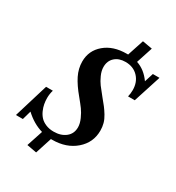

<svg xmlns="http://www.w3.org/2000/svg" viewBox="-238 -881 1008 1101"><g transform="rotate(30 266.0 -331.0)"><path d="M170.9 98.1 106.4 86.4 141.6 -20.5Q79.1 -38.6 25.9 -88.4L9.3 -29.8H-36.6L32.2 -256.3H77.1Q69.3 -231 69.3 -204.1Q69.3 -184.1 72.8 -165Q76.2 -146 85.2 -125.5Q94.2 -105 108.2 -89.8Q122.1 -74.7 145.3 -64.9Q168.5 -55.2 197.8 -55.2Q245.6 -55.2 276.4 -79.6Q307.1 -104 307.1 -146Q307.1 -171.4 293.9 -200.7Q280.8 -230 265.9 -250.2Q251 -270.5 225.6 -301.3Q182.6 -352.5 160.9 -396Q139.2 -439.5 139.2 -486.3Q139.2 -558.6 194.1 -605.2Q249 -651.9 338.4 -651.9H347.2L382.8 -760.3L447.8 -749L412.6 -641.1Q468.3 -622.6 507.3 -567.4L525.9 -626H569.8L511.2 -443.8H466.8Q472.2 -465.3 472.2 -487.8Q472.2 -541 440.2 -574.5Q408.2 -607.9 356.4 -607.9Q313 -607.9 286.6 -584Q260.3 -560.1 260.3 -520Q260.3 -494.6 272.9 -466.6Q285.6 -438.5 299.8 -419.4Q314 -400.4 340.8 -367.7Q363.3 -340.8 375.2 -325.2Q387.2 -309.6 401.4 -286.6Q415.5 -263.7 421.6 -241.2Q427.7 -218.8 427.7 -193.8Q427.7 -115.2 367.7 -63Q307.6 -10.7 213.4 -10.7H206.1Z"/></g></svg>

Font: Elstob SemiBold
Style: Italic
Weight: 600
Italic angle: -20°
Designer: Peter S. Baker
Version: Version 1.015